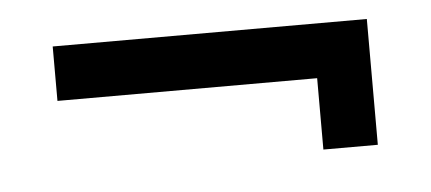

<svg xmlns="http://www.w3.org/2000/svg" viewBox="-28 -374 583 260"><g transform="rotate(-5 263.5 -244.5)"><path d="M50 -256V-330H477V-159H403V-256Z"/></g></svg>

Font: Mina
Style: Regular
Weight: 400
Version: Version 1.000